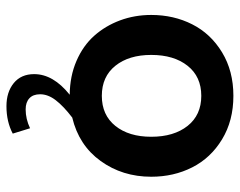

<svg xmlns="http://www.w3.org/2000/svg" viewBox="-96 -454 761 610"><g transform="rotate(90 285.0 -149.5)"><path d="M354 2Q317.5 30 298.8 54.5Q280 79 280 104Q280 126.5 292.8 138.2Q305.5 150 328 150Q358.5 150 388 136L405 191Q367 211 318 211Q273 211 244.5 187.8Q216 164.5 216 123Q216 62.5 281.5 10Q222.5 9.5 174 -11.5Q125.5 -32.5 94 -68Q62.5 -103.5 45.2 -150Q28 -196.5 28 -249Q28 -320.5 57.8 -379.2Q87.5 -438 146.8 -474Q206 -510 285 -510Q364 -510 423.2 -474Q482.5 -438 512.2 -379.2Q542 -320.5 542 -249Q542 -157.5 492 -88.2Q442 -19 354 2ZM155 -249Q155 -178 189.5 -135Q224 -92 285 -92Q346 -92 380.5 -135Q415 -178 415 -249Q415 -321 380.5 -364.5Q346 -408 285 -408Q224 -408 189.5 -364.5Q155 -321 155 -249Z"/></g></svg>

Font: Cabin
Style: Bold
Weight: 700
Designer: Pablo Impallari
Foundry: Pablo Impallari. http://www.impallari.com Igino Marini. http://www.ikern.com
Version: Version 3.001;hotconv 1.0.109;makeotfexe 2.5.65596